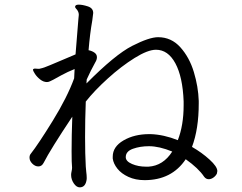

<svg xmlns="http://www.w3.org/2000/svg" viewBox="-20 -769 1040 826"><path d="M806 -137Q848 -113 881.5 -82.5Q915 -52 915 -33Q915 -30 913 -22Q908 -12 898 -5Q888 2 878 2Q866 2 858 -9Q834 -45 779 -84Q719 6 602 6Q563 6 532.5 -8Q502 -22 485 -43.5Q468 -65 465 -87V-95Q465 -138 511.5 -165Q558 -192 622 -192H628Q685 -190 745 -166Q770 -230 770 -316V-333Q766 -438 734.5 -496.5Q703 -555 651 -555Q616 -555 559 -519.5Q502 -484 444 -431.5Q386 -379 349 -332Q346 -254 346 -179Q346 -106 349 -53Q349 -46 351 -30.5Q353 -15 353 -6V1Q349 37 323 37Q309 37 297.5 20Q286 3 286 -16V-18Q286 -23 288 -32Q290 -41 290 -47V-49Q288 -67 288 -118Q288 -185 291 -267Q197 -126 168 -69Q160 -53 145 -53Q131 -53 119 -65Q107 -77 107 -91Q107 -101 112 -107Q145 -149 207 -249.5Q269 -350 299 -432L301 -472Q271 -460 243.5 -445Q216 -430 209 -426Q201 -422 194.5 -419Q188 -416 182 -416Q167 -416 153 -427Q139 -438 130.5 -451Q122 -464 122 -469Q122 -471 123 -472Q127 -474 129 -474L144 -473H149Q163 -476 171 -479Q183 -483 246 -510L305 -535Q307 -558 317 -684L319 -705Q319 -715 314 -723Q312 -727 307.5 -731.5Q303 -736 303 -740L304 -743Q306 -749 319 -749Q335 -749 358 -741.5Q381 -734 381 -713Q381 -709 377 -681Q367 -625 361 -553Q376 -550 386.5 -542.5Q397 -535 397 -523Q397 -512 390 -501Q370 -465 353 -427L352 -410Q475 -534 548.5 -571.5Q622 -609 660 -609Q717 -609 756 -565.5Q795 -522 814 -459Q833 -396 835 -335V-324Q835 -214 806 -137ZM608 -52H619Q682 -56 721 -117Q665 -140 621 -140Q583 -140 552 -129Q521 -118 521 -93Q521 -75 548 -63.5Q575 -52 608 -52Z"/></svg>

Font: Iansui 0.93
Style: Regular
Weight: 400
Designer: But Ko / Fontworks Inc.
Foundry: zi-hi.com / Fontworks Inc.
Version: Version 0.931